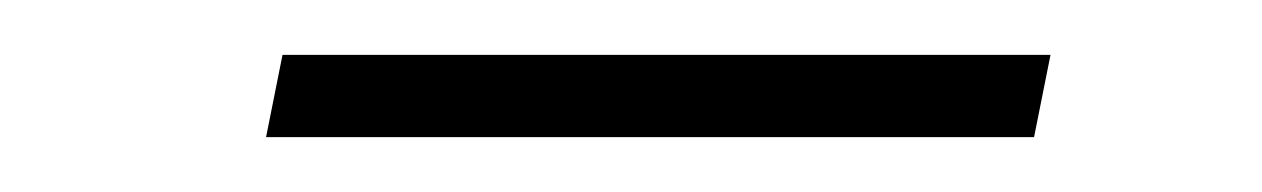

<svg xmlns="http://www.w3.org/2000/svg" viewBox="-20 -330 460 70"><path d="M77 -280 83 -310H363L357 -280Z"/></svg>

Font: Heraclito Thin
Style: Italic
Weight: 100
Italic angle: -12°
Designer: Kostas Bartsokas (font) & Cristiano Sobral (main changes)
Foundry: Kostas Bartsokas (font) & Cristiano Sobral (main changes)
Version: Version 1.00;July 8, 2020;FontCreator 13.0.0.2655 64-bit